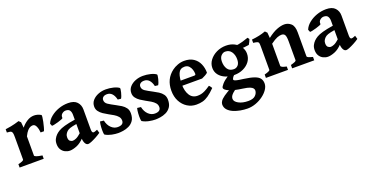

<svg xmlns="http://www.w3.org/2000/svg" viewBox="-30 -1075 3723 1934"><g transform="rotate(-20 1832.0 -108.0)"><path d="M409.2 -422.4Q413.1 -419.9 410.9 -399.4Q408.7 -378.9 402.8 -351.1Q397 -323.2 389.9 -297.6Q382.8 -272 377 -259.8H341.3Q338.9 -296.9 326.2 -325.7Q313.5 -354.5 290.5 -354.5Q278.8 -354.5 264.6 -349.1Q250.5 -343.8 233.6 -325.9Q216.8 -308.1 198.2 -270V-64.5Q198.2 -57.1 217.5 -49.8Q236.8 -42.5 279.8 -36.1V0H21.5V-36.1Q81.5 -49.3 81.5 -64.5V-304.7Q81.5 -335.4 78.4 -347.2Q75.2 -358.9 70.8 -363.3Q64.9 -369.6 55.9 -371.8Q46.9 -374 21.5 -375.5V-410.6Q57.1 -415.5 80.3 -419.9Q103.5 -424.3 123.8 -429.7Q144 -435.1 171.4 -443.4L191.4 -423.3L197.3 -363.3Q222.2 -396 259 -419.7Q295.9 -443.4 335.4 -443.4Q373 -443.4 409.2 -422.4Z M895.5 -54.2Q869.6 -36.1 840.8 -20.8Q812 -5.4 788.3 4.2Q764.6 13.7 752.9 13.7Q733.4 13.7 720.9 -10.5Q708.5 -34.7 708.5 -75.7V-315.9Q708.5 -344.2 696.5 -362.8Q684.6 -381.3 651.9 -381.3Q631.3 -380.9 613 -365.5Q594.7 -350.1 597.2 -322.3Q597.7 -317.9 580.8 -311Q564 -304.2 540.5 -297.4Q517.1 -290.5 497.1 -286.4Q477.1 -282.2 471.7 -283.7L460.9 -310.1Q475.6 -347.7 512.5 -377.9Q549.3 -408.2 598.4 -425.8Q647.5 -443.4 700.7 -443.4Q765.6 -443.4 795.7 -410.6Q825.7 -377.9 825.7 -330.6V-114.7Q825.7 -78.6 843.8 -78.6Q850.1 -78.6 858.2 -81.1Q866.2 -83.5 884.8 -91.3ZM712.9 -217.3Q659.2 -208.5 636.5 -200.2Q613.8 -191.9 602.1 -180.2Q589.8 -168 582.5 -154.5Q575.2 -141.1 575.2 -122.1Q575.2 -91.3 590.1 -80.8Q605 -70.3 616.7 -70.3Q632.8 -70.3 655 -79.8Q677.2 -89.4 712.9 -121.6L716.8 -66.4Q673.8 -20 631.1 -3.2Q588.4 13.7 557.6 13.7Q531.7 13.7 507.3 1.7Q482.9 -10.3 467.5 -34.2Q452.1 -58.1 452.1 -94.2Q452.1 -124.5 463.4 -146.5Q474.6 -168.5 491.2 -185.1Q506.3 -200.2 528.8 -213.9Q551.3 -227.5 594 -240Q636.7 -252.4 712.9 -264.2Z M1261.7 -130.9Q1261.7 -82 1241.2 -53Q1220.7 -23.9 1189.9 -9.5Q1159.2 4.9 1128.2 9.3Q1097.2 13.7 1076.2 13.7Q1045.4 13.7 1006.8 5.9Q968.3 -2 938 -20Q934.1 -22.5 932.4 -46.9Q930.7 -71.3 932.6 -103.3Q934.6 -135.3 940.9 -159.2L980.5 -154.3Q991.7 -103 1022.2 -74Q1052.7 -44.9 1090.8 -44.9Q1154.3 -44.9 1154.3 -92.3Q1154.3 -117.2 1138.4 -135.7Q1122.6 -154.3 1097.4 -169.4Q1072.3 -184.6 1044.4 -199.2Q1019 -212.9 994.4 -229.5Q969.7 -246.1 953.4 -268.1Q937 -290 937 -319.3Q937 -357.9 961.2 -385.5Q985.4 -413.1 1023.7 -428.2Q1062 -443.4 1105 -443.4Q1145.5 -443.4 1184.6 -433.8Q1223.6 -424.3 1245.1 -407.7Q1248 -405.3 1246.6 -392.1Q1245.1 -378.9 1240.7 -360.8Q1236.3 -342.8 1230.2 -326.4Q1224.1 -310.1 1218.3 -301.8L1184.6 -305.7Q1174.8 -347.7 1153.6 -370.6Q1132.3 -393.6 1100.6 -393.6Q1073.7 -393.6 1059.1 -381.6Q1044.4 -369.6 1044.4 -350.6Q1044.4 -320.8 1072 -302.5Q1099.6 -284.2 1149.4 -258.3Q1176.3 -244.6 1202.1 -228.3Q1228 -211.9 1244.9 -188.7Q1261.7 -165.5 1261.7 -130.9Z M1659.7 -130.9Q1659.7 -82 1639.2 -53Q1618.7 -23.9 1587.9 -9.5Q1557.1 4.9 1526.1 9.3Q1495.1 13.7 1474.1 13.7Q1443.4 13.7 1404.8 5.9Q1366.2 -2 1335.9 -20Q1332 -22.5 1330.3 -46.9Q1328.6 -71.3 1330.6 -103.3Q1332.5 -135.3 1338.9 -159.2L1378.4 -154.3Q1389.6 -103 1420.2 -74Q1450.7 -44.9 1488.8 -44.9Q1552.2 -44.9 1552.2 -92.3Q1552.2 -117.2 1536.4 -135.7Q1520.5 -154.3 1495.4 -169.4Q1470.2 -184.6 1442.4 -199.2Q1417 -212.9 1392.3 -229.5Q1367.7 -246.1 1351.3 -268.1Q1335 -290 1335 -319.3Q1335 -357.9 1359.1 -385.5Q1383.3 -413.1 1421.6 -428.2Q1460 -443.4 1502.9 -443.4Q1543.5 -443.4 1582.5 -433.8Q1621.6 -424.3 1643.1 -407.7Q1646 -405.3 1644.5 -392.1Q1643.1 -378.9 1638.7 -360.8Q1634.3 -342.8 1628.2 -326.4Q1622.1 -310.1 1616.2 -301.8L1582.5 -305.7Q1572.8 -347.7 1551.5 -370.6Q1530.3 -393.6 1498.5 -393.6Q1471.7 -393.6 1457 -381.6Q1442.4 -369.6 1442.4 -350.6Q1442.4 -320.8 1470 -302.5Q1497.6 -284.2 1547.4 -258.3Q1574.2 -244.6 1600.1 -228.3Q1626 -211.9 1642.8 -188.7Q1659.7 -165.5 1659.7 -130.9Z M2121.6 -252.9Q2113.8 -243.7 2092 -231.7Q2070.3 -219.7 2055.7 -213.9H1776.9L1777.3 -268.1H1989.3Q1999.5 -268.1 2003.2 -271.5Q2006.8 -274.9 2006.8 -284.7Q2006.8 -303.2 1999.5 -327.1Q1992.2 -351.1 1975.1 -368.9Q1958 -386.7 1928.2 -386.7Q1879.4 -386.7 1861.3 -343.3Q1843.3 -299.8 1843.3 -225.6Q1843.3 -156.2 1871.6 -111.3Q1899.9 -66.4 1954.6 -66.4Q1973.6 -66.4 1991.9 -70.1Q2010.3 -73.7 2034.2 -85.2Q2058.1 -96.7 2094.2 -121.6Q2100.1 -118.2 2108.6 -106Q2117.2 -93.8 2119.1 -89.8Q2076.7 -46.9 2044.4 -24.7Q2012.2 -2.4 1981.9 5.6Q1951.7 13.7 1914.1 13.7Q1861.3 13.7 1817.6 -13.7Q1773.9 -41 1748 -90.1Q1722.2 -139.2 1722.2 -204.6Q1722.2 -329.1 1815.4 -398.9Q1839.8 -417.5 1874.3 -430.4Q1908.7 -443.4 1945.3 -443.4Q2005.4 -443.4 2044.4 -417.2Q2083.5 -391.1 2102.5 -347.9Q2121.6 -304.7 2121.6 -252.9Z M2630.4 47.4Q2630.4 79.1 2609.1 110.8Q2587.9 142.6 2552.2 168.9Q2516.6 195.3 2472.9 211.2Q2429.2 227.1 2384.3 227.1Q2347.7 227.1 2307.9 220Q2268.1 212.9 2233.6 198Q2199.2 183.1 2177.7 159.2Q2156.2 135.3 2156.2 101.6Q2156.2 85 2168 66.7Q2179.7 48.3 2211.7 25.4Q2243.7 2.4 2303.2 -28.3Q2303.2 -28.3 2316.9 -27.3Q2330.6 -26.4 2344.7 -23.2Q2358.9 -20 2360.4 -13.7Q2318.8 12.2 2300.5 30Q2282.2 47.9 2277.6 60.5Q2272.9 73.2 2272.9 83.5Q2272.9 113.3 2314 135.7Q2355 158.2 2417.5 158.2Q2470.2 158.2 2494.1 134Q2518.1 109.9 2518.1 80.6Q2518.1 69.8 2510 58.6Q2502 47.4 2478.5 37.8Q2455.1 28.3 2407.7 22Q2317.9 10.3 2267.8 -11Q2217.8 -32.2 2217.8 -54.7Q2217.8 -65.9 2240.5 -92.5Q2263.2 -119.1 2315.9 -153.8L2401.4 -161.6Q2363.3 -133.8 2354.2 -118.2Q2345.2 -102.5 2345.2 -98.6Q2345.2 -93.3 2350.6 -88.4Q2356 -83.5 2377.2 -78.4Q2398.4 -73.2 2446.3 -67.4Q2518.6 -57.6 2558.6 -43.2Q2598.6 -28.8 2614.5 -6.6Q2630.4 15.6 2630.4 47.4ZM2639.2 -425.3Q2636.7 -416 2628.7 -399.4Q2620.6 -382.8 2613.3 -371.1Q2588.4 -366.7 2561 -364.5Q2533.7 -362.3 2494.6 -363.8L2477.1 -407.2Q2522.5 -411.1 2563.7 -423.3Q2605 -435.5 2626 -443.4ZM2566.4 -295.9Q2566.4 -248.5 2540.3 -212.6Q2514.2 -176.8 2470.5 -156.5Q2426.8 -136.2 2375.5 -136.2Q2322.3 -136.2 2280 -153.8Q2237.8 -171.4 2213.1 -203.4Q2188.5 -235.4 2188.5 -277.8Q2188.5 -323.2 2216.8 -360.8Q2245.1 -398.4 2291.7 -420.9Q2338.4 -443.4 2392.6 -443.4Q2443.4 -443.4 2482.4 -423.1Q2521.5 -402.8 2543.9 -369.4Q2566.4 -335.9 2566.4 -295.9ZM2454.1 -277.3Q2454.1 -323.2 2431.4 -356.2Q2408.7 -389.2 2365.2 -389.2Q2342.3 -389.2 2321.5 -368.2Q2300.8 -347.2 2300.8 -304.2Q2300.8 -258.3 2322 -225.6Q2343.3 -192.9 2389.6 -192.9Q2416.5 -192.9 2435.3 -213.6Q2454.1 -234.4 2454.1 -277.3Z M2942.9 0V-36.1Q2975.6 -44.9 2989.3 -51.5Q3002.9 -58.1 3002.9 -64.5V-268.1Q3002.9 -317.9 2992.7 -336.4Q2982.4 -355 2956.1 -355Q2935.5 -355 2909.2 -344.7Q2882.8 -334.5 2838.4 -302.2V-64.5Q2838.4 -48.8 2898.4 -36.1V0H2661.6V-36.1Q2721.7 -51.8 2721.7 -64.5V-315.9Q2721.7 -340.3 2719 -351.8Q2716.3 -363.3 2703.6 -367.7Q2690.9 -372.1 2661.6 -375.5V-410.6Q2707 -415.5 2741.9 -423.1Q2776.9 -430.7 2811.5 -443.4L2831.5 -423.3L2836.4 -364.7Q2892.1 -408.2 2937.5 -425.8Q2982.9 -443.4 3018.6 -443.4Q3058.1 -443.4 3088.9 -416.3Q3119.6 -389.2 3119.6 -322.3V-64.5Q3119.6 -58.1 3131.8 -51.8Q3144 -45.4 3179.7 -36.1V0Z M3661.6 -54.2Q3635.7 -36.1 3606.9 -20.8Q3578.1 -5.4 3554.4 4.2Q3530.8 13.7 3519 13.7Q3499.5 13.7 3487.1 -10.5Q3474.6 -34.7 3474.6 -75.7V-315.9Q3474.6 -344.2 3462.6 -362.8Q3450.7 -381.3 3418 -381.3Q3397.5 -380.9 3379.2 -365.5Q3360.8 -350.1 3363.3 -322.3Q3363.8 -317.9 3346.9 -311Q3330.1 -304.2 3306.6 -297.4Q3283.2 -290.5 3263.2 -286.4Q3243.2 -282.2 3237.8 -283.7L3227.1 -310.1Q3241.7 -347.7 3278.6 -377.9Q3315.4 -408.2 3364.5 -425.8Q3413.6 -443.4 3466.8 -443.4Q3531.7 -443.4 3561.8 -410.6Q3591.8 -377.9 3591.8 -330.6V-114.7Q3591.8 -78.6 3609.9 -78.6Q3616.2 -78.6 3624.3 -81.1Q3632.3 -83.5 3650.9 -91.3ZM3479 -217.3Q3425.3 -208.5 3402.6 -200.2Q3379.9 -191.9 3368.2 -180.2Q3356 -168 3348.6 -154.5Q3341.3 -141.1 3341.3 -122.1Q3341.3 -91.3 3356.2 -80.8Q3371.1 -70.3 3382.8 -70.3Q3398.9 -70.3 3421.1 -79.8Q3443.4 -89.4 3479 -121.6L3482.9 -66.4Q3439.9 -20 3397.2 -3.2Q3354.5 13.7 3323.7 13.7Q3297.9 13.7 3273.4 1.7Q3249 -10.3 3233.6 -34.2Q3218.3 -58.1 3218.3 -94.2Q3218.3 -124.5 3229.5 -146.5Q3240.7 -168.5 3257.3 -185.1Q3272.5 -200.2 3294.9 -213.9Q3317.4 -227.5 3360.1 -240Q3402.8 -252.4 3479 -264.2Z"/></g></svg>

Font: Namdhinggo
Style: Bold
Weight: 700
Designer: Victor Gaultney
Foundry: SIL International
Version: Version 3.001